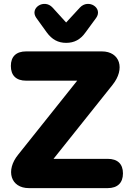

<svg xmlns="http://www.w3.org/2000/svg" viewBox="-20 -970 665 990"><path d="M321 -749C363 -749 395 -766 421 -803L476 -878C512 -929 436 -978 392 -931L321 -854L251 -931C208 -978 131 -929 167 -878L221 -803C248 -766 280 -749 321 -749ZM535 0C586 0 614 -27 614 -76C614 -125 586 -151 535 -151H256L560 -532C627 -615 599 -705 505 -705H115C63 -705 36 -678 36 -630C36 -581 63 -554 115 -554H378L74 -173C7 -91 35 0 129 0Z"/></svg>

Font: Nunito Black
Style: Regular
Weight: 900
Designer: Vernon Adams
Foundry: Vernon Adams
Version: Version 3.602